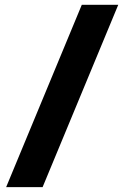

<svg xmlns="http://www.w3.org/2000/svg" viewBox="-20 -762 513 792"><path d="M155.8 9.8H5.4L317.4 -742.2H467.8Z"/></svg>

Font: Kumbh Sans ExtraBold
Style: Regular
Weight: 800
Version: Version 1.005